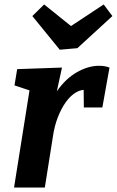

<svg xmlns="http://www.w3.org/2000/svg" viewBox="-20 -841 524 861"><path d="M43 0 123 -503 172 -416 45 -458 57 -531 258 -538 221 -368 178 -292Q196 -376 235.5 -432.5Q275 -489 325.5 -517.5Q376 -546 424 -546Q451 -546 471 -538L439 -359H356L355 -451L371 -438Q345 -441 320.5 -426.5Q296 -412 275.5 -383.5Q255 -355 239.5 -315.5Q224 -276 217 -227L181 0ZM445 -821 484 -769 327 -625 248 -618 125 -769 178 -821 342 -689 248 -691Z"/></svg>

Font: Bitter Thin
Style: Bold Italic
Weight: 700
Italic angle: -9°
Version: Version 3.021